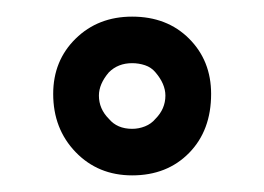

<svg xmlns="http://www.w3.org/2000/svg" viewBox="-20 -744 318 231"><path d="M44 -631Q44 -671 71 -697.5Q98 -724 139 -724Q181 -724 207.5 -697.5Q234 -671 234 -631Q234 -587 207.5 -560Q181 -533 139 -533Q98 -533 71 -561Q44 -589 44 -631ZM111 -657Q99 -643 99 -629Q99 -613 111 -601Q121 -589 139 -589Q147 -589 154.5 -592Q162 -595 167 -601Q179 -613 179 -629Q179 -643 167 -657Q162 -663 154.5 -665.5Q147 -668 139 -668Q122 -668 111 -657Z"/></svg>

Font: IngvarSans
Style: Regular
Weight: 600
Version: Version 3.000